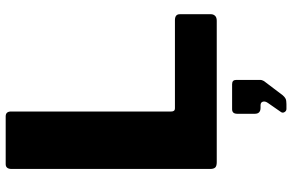

<svg xmlns="http://www.w3.org/2000/svg" viewBox="-196 -586 1027 675"><g transform="rotate(-90 317.5 -248.5)"><path d="M61 -721Q61 -742 78 -742H246Q263 -742 263 -723V-160Q263 -147 274 -147H584Q605 -147 605 -130V-20Q605 -12 599.5 -6Q594 0 582 0H85Q71 0 66 -5.5Q61 -11 61 -23V-721ZM272 245Q265 245 261 238.5Q257 232 261 226L293 180Q300 170 297.5 162Q295 154 285 154H276Q255 154 255 134V72Q255 54 271 54H359Q374 54 374 68V154Q374 157 372.5 160.5Q371 164 370 166L320 232Q314 239 308 242Q302 245 289 245Z"/></g></svg>

Font: Libre Franklin Thin ExtraBold
Style: Regular
Weight: 800
Version: Version 3.000